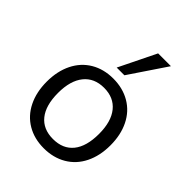

<svg xmlns="http://www.w3.org/2000/svg" viewBox="-216 -866 986 986"><g transform="rotate(45 277.5 -373.0)"><path d="M46 -246Q46 -322 74.5 -379.5Q103 -437 155.5 -468Q208 -499 277 -499Q346 -499 399 -468Q452 -437 480.5 -379.5Q509 -322 509 -246Q509 -170 480.5 -112.5Q452 -55 399 -24Q346 7 277 7Q208 7 155.5 -24Q103 -55 74.5 -112.5Q46 -170 46 -246ZM426 -246Q426 -335 387 -383.5Q348 -432 277 -432Q206 -432 167 -383.5Q128 -335 128 -246Q128 -156 166.5 -108Q205 -60 277 -60Q349 -60 387.5 -107.5Q426 -155 426 -246ZM305 -551H249L348 -753H441Z"/></g></svg>

Font: wassup Sans
Style: Regular
Weight: 400
Version: Version 2.001